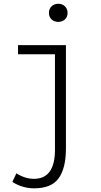

<svg xmlns="http://www.w3.org/2000/svg" viewBox="-20 -774 540 1025"><path d="M162.1 231.4Q100.6 231.4 45.9 197.3L67.4 151.4Q114.3 180.7 161.1 180.7Q273.4 180.7 273.4 25.4V-484.4H76.2V-533.2H332V18.6Q332 123 293.5 177.2Q254.9 231.4 162.1 231.4ZM326.7 -670.4Q312.5 -657.2 291 -657.2Q269.5 -657.2 255.4 -670.4Q241.2 -683.6 241.2 -705.1Q241.2 -726.6 255.4 -740.2Q269.5 -753.9 291 -753.9Q312.5 -753.9 326.7 -740.2Q340.8 -726.6 340.8 -705.1Q340.8 -683.6 326.7 -670.4Z"/></svg>

Font: Gen Shin Gothic Monospace Light
Style: Regular
Weight: 300
Designer: [Source Han Sans]
Ryoko NISHIZUKA  (kana & ideographs); Paul D. Hunt (Latin, Greek & Cyrillic); Wenlong ZHANG  (bopomofo
Version: Version 1.002.20150607